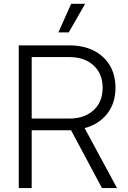

<svg xmlns="http://www.w3.org/2000/svg" viewBox="-20 -959 654 979"><path d="M75.7 0V-727.5H334.5Q405.3 -727.5 458 -700.9Q510.7 -674.3 539.8 -625.7Q568.8 -577.1 568.8 -511.2Q568.8 -432.6 526.4 -378.9Q483.9 -325.2 411.6 -305.7L576.7 0H500L342.3 -294.9Q336.4 -294.9 330.1 -294.9H141.6V0ZM141.6 -354.5H333.5Q410.6 -354.5 457 -397Q503.4 -439.5 503.4 -511.2Q503.4 -583 457 -625.5Q410.6 -668 332.5 -668H141.6ZM277.8 -793.9 342.8 -939.5H414.1L330.6 -793.9Z"/></svg>

Font: Inter Display Light
Style: Regular
Weight: 300
Designer: Rasmus Andersson
Foundry: rsms
Version: Version 4.000;git-a52131595